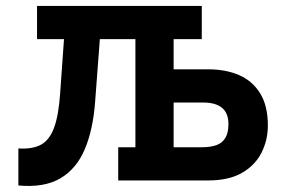

<svg xmlns="http://www.w3.org/2000/svg" viewBox="-20 -609 954 648"><path d="M683 -375Q742 -375 787 -355.5Q832 -336 858 -294Q884 -252 884 -186Q884 -136 862.5 -93.5Q841 -51 796.5 -25.5Q752 0 683 0H379V-112H437V-477H317L301 -265Q294 -171 266 -105Q238 -39 183.5 -7Q129 25 42 17V-108Q89 -105 118 -120.5Q147 -136 162.5 -178Q178 -220 183 -294L196 -477H105V-589H661V-477H566V-375ZM661 -112Q690 -112 710 -119Q730 -126 740.5 -143.5Q751 -161 751 -190Q751 -227 729.5 -245Q708 -263 665 -263H566V-112Z"/></svg>

Font: Podkova ExtraBold
Style: Regular
Weight: 800
Designer: Ilya Yudin
Foundry: Cyreal (www.cyreal.org)
Version: Version 2.103